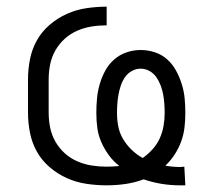

<svg xmlns="http://www.w3.org/2000/svg" viewBox="-20 -548 640 576"><path d="M520 8Q492 8 464.5 3.5Q437 -1 411 -10Q384 0 356 4Q328 8 300 8Q270 8 239.5 3.5Q209 -1 181 -13.5Q153 -26 129.5 -46Q106 -66 91 -92.5Q76 -119 70 -149.5Q64 -180 64 -210V-310Q64 -340 70 -370.5Q76 -401 91 -427.5Q106 -454 129.5 -474Q153 -494 181 -506.5Q209 -519 239.5 -523.5Q270 -528 300 -528V-472Q277 -472 255 -468.5Q233 -465 212 -456Q191 -447 174 -431.5Q157 -416 146 -396.5Q135 -377 130.5 -355Q126 -333 126 -310V-210Q126 -187 130.5 -165Q135 -143 146 -123.5Q157 -104 174 -88.5Q191 -73 212 -64Q233 -55 255 -51.5Q277 -48 300 -48Q309 -48 318.5 -48.5Q328 -49 338 -50Q320 -64 306.5 -82.5Q293 -101 284 -121.5Q275 -142 272 -164Q269 -186 269 -209Q269 -231 271 -252.5Q273 -274 279 -295Q285 -316 295.5 -335.5Q306 -355 322.5 -369.5Q339 -384 360 -391Q381 -398 402 -398Q424 -398 445 -391Q466 -384 482 -369.5Q498 -355 508.5 -335.5Q519 -316 525.5 -295Q532 -274 534 -252.5Q536 -231 536 -209Q536 -187 533.5 -165.5Q531 -144 523.5 -123.5Q516 -103 504 -84.5Q492 -66 476 -51Q487 -49 498.5 -48Q510 -47 521 -47Q524 -47 527 -47.5Q530 -48 533 -48L536 8ZM408 -74Q424 -85 437.5 -100Q451 -115 459 -132.5Q467 -150 470.5 -169.5Q474 -189 474 -209Q474 -223 473 -237Q472 -251 469.5 -264.5Q467 -278 462 -291.5Q457 -305 449 -316.5Q441 -328 428.5 -335Q416 -342 402 -342Q388 -342 375.5 -335Q363 -328 355 -316.5Q347 -305 342.5 -291.5Q338 -278 335.5 -264.5Q333 -251 332 -237Q331 -223 331 -209Q331 -188 335 -168Q339 -148 349.5 -130.5Q360 -113 375 -98.5Q390 -84 408 -74Z"/></svg>

Font: Iosevka Light Extended
Style: Regular
Weight: 300
Width: 7
Monospace: yes
Designer: Belleve Invis
Foundry: Belleve Invis
Version: Version 32.5.0; ttfautohint (v1.8.4)